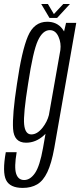

<svg xmlns="http://www.w3.org/2000/svg" viewBox="-62 -712 402 962"><path d="M52 229.5Q-12 229.5 -31.5 190.2Q-51 151 -33 50.5H21.5Q8.5 126 18.8 158Q29 190 59 190Q89.5 190 113.5 155Q137.5 120 153.5 29.5L166 -41.5Q161.5 -37 156.5 -32.5Q117 3 68.5 3Q8 3 3.5 -66.5Q-1 -136 23 -291.5Q47 -457.5 77.8 -530.2Q108.5 -603 174.5 -603Q223 -603 250.5 -567.5Q255 -561 259 -554.5L269 -597.5H320L210 29.5Q196 107 175.2 150.5Q154.5 194 124.2 211.8Q94 229.5 52 229.5ZM240.5 -461.5Q245 -496.5 231.5 -527Q217 -561 187.5 -561Q152 -561 127.8 -508.5Q103.5 -456 79 -293.5Q54 -138.5 59 -88.5Q64 -38.5 95 -38.5Q124.5 -38.5 151.5 -72.5Q174.5 -102 183 -135.5ZM186 -622 144.5 -692H178L208 -641.5L255 -692H288.5L224 -622Z"/></svg>

Font: Anybody Condensed Light
Style: Italic
Weight: 300
Width: 3
Italic angle: -10°
Designer: Tyler Finck
Foundry: Etcetera Type Company
Version: Version 1.010; ttfautohint (v1.8.3) -l 8 -r 50 -G 200 -x 14 